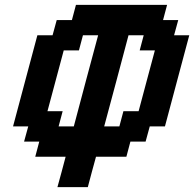

<svg xmlns="http://www.w3.org/2000/svg" viewBox="-20 -645 799 790"><path d="M216.3 125H341.3Q346.7 104 357.9 62.5Q369.1 21 375 0H500L516.6 -62.5H579.1L596.2 -125H658.7Q675.3 -187.5 708.7 -312.5Q742.2 -437.5 758.8 -500H696.3L713.4 -562.5H650.9L667.5 -625H292.5L275.9 -562.5H213.4L196.3 -500H133.8Q117.2 -437.5 83.7 -312.5Q50.3 -187.5 33.7 -125H96.2L79.1 -62.5H141.6L125 0H250Q244.6 21 233.4 62.5Q222.2 104 216.3 125ZM471.2 -125H408.7Q425.8 -187.5 459 -312.5Q492.2 -437.5 508.8 -500H571.3L554.7 -437.5H617.2Q606 -396 583.7 -312.5Q561.5 -229 550.3 -187.5H487.8ZM283.7 -125H221.2L237.8 -187.5H175.3Q186.5 -229 208.7 -312.3Q231 -395.5 242.2 -437.5H304.7L321.3 -500H383.8Q366.7 -437.5 333.5 -312.5Q300.3 -187.5 283.7 -125Z"/></svg>

Font: Faithful 32x
Style: Oblique
Weight: 400
Foundry: Faithful Resource Pack
Version: Version 1.0; January 27, 2023